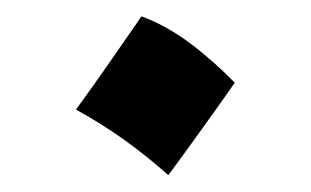

<svg xmlns="http://www.w3.org/2000/svg" viewBox="-20 -204 376 232"><path d="M151 -184.3Q131.7 -156.2 112.1 -128.2Q92.6 -100.1 71.8 -71.6Q103.2 -54.3 131 -34.4Q158.8 -14.4 183.4 7.7Q204.5 -20.9 224.4 -48.7Q244.4 -76.5 263.7 -104Q237.3 -131.1 209.2 -152.1Q181 -173.1 151 -184.3Z"/></svg>

Font: Pinar-VF-FD
Style: Regular
Weight: 300
Designer: Amin Abedi
Version: Version 3.0